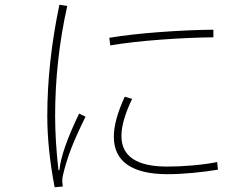

<svg xmlns="http://www.w3.org/2000/svg" viewBox="-20 -782 1040 808"><path d="M210 6Q179 -155 179 -294Q179 -519 230 -762L263 -757Q212 -528 212 -294Q212 -189 226 -66H230Q238 -149 313 -304L340 -291Q298 -206 277.5 -151.5Q257 -97 245 -45Q242 -32 242 -20Q242 -13 244 3ZM440 -623Q531 -638 652 -647Q773 -656 878 -657V-625Q775 -624 654.5 -615Q534 -606 444 -591ZM505 -375 536 -366Q491 -272 491 -210Q491 -81 684 -81Q735 -81 792 -86Q849 -91 894 -100L897 -68Q850 -60 792 -54.5Q734 -49 684 -49Q574 -49 516.5 -88.5Q459 -128 459 -207Q459 -275 505 -375Z"/></svg>

Font: IBM Plex Sans JP ExtraLight
Style: Regular
Weight: 200
Designer: Mike Abbink; Paul van der Laan; Pieter van Rosmalen; Wujin Sim; Yejin Wi; Jinhee Kim; Boomi Park; Yona Kim; Kichan Ma
Foundry: Sandoll Inc.
Version: Version 1.001